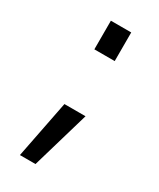

<svg xmlns="http://www.w3.org/2000/svg" viewBox="-150 -488 548 662"><g transform="rotate(30 124.0 -157.0)"><path d="M169 -322V-436H88V-322ZM177 -107 110 122H48L93 -107Z"/></g></svg>

Font: RazerF5
Style: Regular
Weight: 400
Foundry: Razer Inc.
Version: Version 2